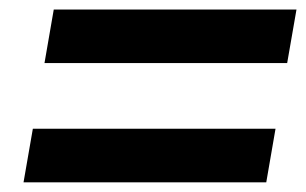

<svg xmlns="http://www.w3.org/2000/svg" viewBox="-20 -543 628 394"><path d="M28.3 -168.9 47.4 -278.8H545.4L526.4 -168.9ZM71.3 -413.6 90.3 -523.4H588.4L569.3 -413.6Z"/></svg>

Font: Cascadia Code PL SemiBold
Style: Italic
Weight: 600
Italic angle: -10°
Monospace: yes
Designer: Aaron Bell
Foundry: Saja Typeworks
Version: Version 2404.023; ttfautohint (v1.8.4)